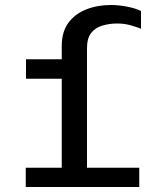

<svg xmlns="http://www.w3.org/2000/svg" viewBox="-20 -748 640 768"><path d="M227 0V-433H84V-511H227V-564Q227 -620 253 -656Q279 -692 324 -710Q369 -728 424 -728Q454 -728 488 -721.5Q522 -715 544 -704V-633Q524 -641 500 -647.5Q476 -654 449 -654Q417 -654 389 -645.5Q361 -637 344.5 -616Q328 -595 328 -555V0ZM83 0V-77H537V0Z"/></svg>

Font: Chivo Mono Medium
Style: Regular
Weight: 400
Monospace: yes
Version: Version 1.008